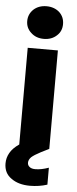

<svg xmlns="http://www.w3.org/2000/svg" viewBox="-71 -834 432 1084"><g transform="rotate(5 144.5 -292.0)"><path d="M148 -616C148 -616 148 -616 148 -616C177 -616 202 -625 221 -643C240 -660 249 -682 249 -708C249 -708 249 -708 249 -708C249 -735 240 -757 221 -775C202 -792 177 -801 148 -801C148 -801 148 -801 148 -801C118 -801 94 -792 75 -775C56 -757 46 -735 46 -708C46 -708 46 -708 46 -708C46 -682 56 -660 75 -643C94 -625 118 -616 148 -616ZM120 88C120 88 120 88 120 88C120 77 125 66 135 56C145 47 162 36 187 23C187 23 233 0 233 0C233 0 233 -558 233 -558C233 -558 62 -558 62 -558C62 -558 62 -10 62 -10C62 -10 62 -10 62 -10C37 7 20 25 10 43C-1 62 -6 82 -6 103C-6 103 -6 103 -6 103C-6 140 8 168 36 187C63 207 99 217 142 217C142 217 142 217 142 217C176 217 209 212 240 202C240 202 240 106 240 106C240 106 240 106 240 106C212 116 187 121 164 121C164 121 164 121 164 121C150 121 139 118 132 112C124 106 120 98 120 88Z"/></g></svg>

Font: Girnar Poppins
Style: Bold
Weight: 500
Designer: Ninad Kale (Devanagari), Jonny Pinhorn (Latin)
Foundry: Indian Type Foundry
Version: ""